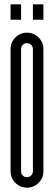

<svg xmlns="http://www.w3.org/2000/svg" viewBox="-20 -869 251 892"><path d="M132.9 -848.8H181.6V-777.2H132.9ZM29.2 -848.8H77.9V-777.2H29.2ZM132.9 -641Q132.9 -652.6 124.7 -660.6Q116.6 -668.5 105.4 -668.5Q93.7 -668.5 85.8 -660.6Q77.9 -652.6 77.9 -641V-73.3Q77.9 -61.6 85.8 -53.7Q93.7 -45.8 105.4 -45.8Q116.6 -45.8 124.7 -53.7Q132.9 -61.6 132.9 -73.3ZM29.2 -641Q29.2 -672.6 51.4 -694.9Q73.7 -717.2 105.4 -717.2Q137 -717.2 159.3 -694.9Q181.6 -672.6 181.6 -641V-73.3Q181.6 -41.6 159.3 -19.4Q137 2.9 105.4 2.9Q73.7 2.9 51.4 -19.4Q29.2 -41.6 29.2 -73.3Z"/></svg>

Font: Marapfhont
Style: Book
Weight: 400
Version: Version 0.15